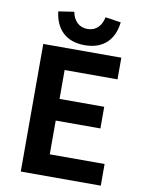

<svg xmlns="http://www.w3.org/2000/svg" viewBox="-92 -905 728 969"><g transform="rotate(10 272.0 -420.5)"><path d="M493 0V-111H212V-284H441V-395H212V-543H483V-654H83V0ZM129 -829C139 -742 191 -684 289 -684C388 -684 439 -742 449 -829L369 -841C361 -798 334 -767 289 -767C244 -767 217 -798 209 -841Z"/></g></svg>

Font: Source Sans Pro SemBd
Style: Regular
Weight: 700
Designer: Paul D. Hunt
Foundry: Adobe Systems Incorporated
Version: Version 2.020;PS 2.0;hotconv 1.0.86;makeotf.lib2.5.63406